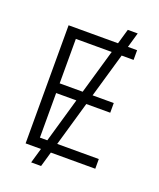

<svg xmlns="http://www.w3.org/2000/svg" viewBox="-164 -920 920 1111"><g transform="rotate(20 296.5 -364.0)"><path d="M400.9 -727.3 427.6 -819.6H488.6L462 -727.3H518.5V-667.6H445L365.8 -393.8H496.1V-334.2H348.7L269.5 -59.7H525.6V0H252.1L225.5 92.3H164.4L191.1 0H96.6V-727.3ZM304.7 -393.8 383.9 -667.6H163V-393.8ZM163 -59.7H208.5L287.6 -334.2H163Z"/></g></svg>

Font: Inter P Light
Style: Regular
Weight: 300
Designer: Rasmus Andersson
Foundry: rsms
Version: Version 3.018;git-588b23468